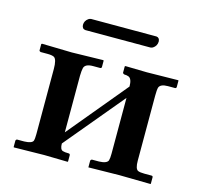

<svg xmlns="http://www.w3.org/2000/svg" viewBox="-89 -683 821 781"><g transform="rotate(15 321.0 -292.0)"><path d="M161.1 -433.1 293 -436 294.9 -434.1V-408.2Q294.9 -402.3 289.1 -401.9H258.8Q226.6 -401.9 221.2 -383.8Q218.3 -373 217.8 -350.1V-111.8L423.8 -359.9Q423.8 -391.6 409.7 -398.4Q401.4 -401.9 390.1 -401.9Q384.8 -403.8 383.8 -407.2V-434.1L386.2 -436Q387.2 -436 477.1 -434.1L608.9 -436L609.9 -434.1V-408.2Q609.9 -402.3 604 -401.9H574.2Q543 -401.9 537.1 -385.7Q534.2 -375.5 534.2 -350.1V-77.1Q534.2 -43.5 546.4 -37.1Q555.2 -33.2 574.2 -33.2H604Q609.9 -33.2 609.9 -26.9V-1L608.9 1Q607.9 1 477.1 -1L347.2 1V-1V-27.8Q349.1 -32.2 353 -33.2H382.8Q415.5 -34.2 420.9 -48.3Q423.8 -57.6 423.8 -77.1V-312L217.8 -64.9Q217.8 -40.5 229.5 -36.1Q238.3 -33.2 254.9 -33.2Q260.7 -33.2 261.2 -26.9V-1L259.8 1Q258.8 1 161.1 -1L33.2 1L32.2 -1V-27.8Q33.7 -31.7 37.1 -33.2H67.9Q99.6 -34.2 105 -46.4Q107.9 -55.2 107.9 -75.2V-349.1Q107.9 -390.1 94.7 -397.5Q85.4 -401.9 67.9 -401.9H38.1Q32.7 -403.8 32.2 -407.2V-434.1L35.2 -436ZM464.8 -535.2H190.9Q176.8 -536.6 175.8 -553.2Q175.8 -570.8 191.4 -581.5Q196.8 -584.5 201.2 -585H477.1Q490.2 -583.5 491.2 -567.9Q491.2 -548.8 474.6 -538.1Q469.2 -535.6 464.8 -535.2Z"/></g></svg>

Font: Linux Libertine O
Style: Semibold
Weight: 700
Designer: Philipp H. Poll
Foundry: Philipp H. Poll
Version: Version 5.0.0